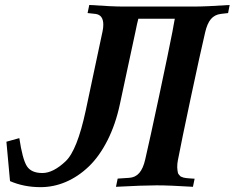

<svg xmlns="http://www.w3.org/2000/svg" viewBox="-20 -754 948 776"><path d="M686.5 -678.2H539.1Q534.7 -662.6 526.9 -623.5Q517.1 -576.2 495.8 -478.8Q474.6 -381.3 464.8 -334Q447.3 -251.5 414.3 -186.5Q381.3 -121.6 338.6 -80.8Q295.9 -40 246.3 -18.8Q196.8 2.4 143.6 2.4Q76.7 2.4 20.5 -22Q6.8 -169.4 5.9 -181.2L58.1 -195.8Q70.8 -110.8 88.4 -82.8Q106 -54.7 151.4 -54.7Q194.8 -54.7 245.1 -102.1Q292 -146 326.7 -308.1Q337.9 -361.3 360.6 -468Q383.3 -574.7 394.5 -627.4Q397.5 -641.1 397.5 -654.3Q397.5 -693.8 365.7 -697.8L334 -701.2L340.8 -733.9Q434.1 -727.5 480 -727.5H762.7Q813 -727.5 908.2 -733.9L901.9 -701.2L872.6 -697.8Q847.7 -694.8 832.5 -677Q817.4 -659.2 809.1 -623Q789.6 -540 751.5 -361.1Q713.4 -182.1 698.7 -105Q696.3 -93.3 696.3 -78.1Q696.3 -71.3 697.3 -65.7Q698.2 -60.1 699 -55.9Q699.7 -51.8 703.1 -48.3Q706.5 -44.9 708 -42.7Q709.5 -40.5 714.8 -38.8Q720.2 -37.1 722.2 -36.1Q724.1 -35.2 731.9 -34.4Q739.7 -33.7 741.9 -33.4Q744.1 -33.2 753.9 -32.5Q763.7 -31.7 766.6 -31.7L759.8 1Q665 -4.9 613.3 -4.9Q559.1 -4.9 448.7 1L455.6 -32.2L501.5 -35.2Q526.9 -36.6 542.7 -54.7Q558.6 -72.8 566.9 -109.4Q585.4 -189 623.5 -367.9Q661.6 -546.9 677.2 -627.4Q679.2 -638.7 682.1 -654.8Q685.1 -670.9 686.5 -678.2Z"/></svg>

Font: Flanker
Style: Bold Italic
Weight: 700
Italic angle: -12°
Designer: Flanker
Version: Version 2.000